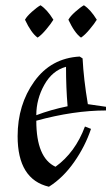

<svg xmlns="http://www.w3.org/2000/svg" viewBox="-20 -695 423 730"><path d="M383 -275Q260 -275 118 -236Q118 -95 191 -61Q266 -115 303 -214L326 -205Q304 -139 262 -79Q220 -19 166 15Q47 -13 47 -177Q47 -297 110.5 -385.5Q174 -474 283 -480L294 -473Q298 -394 314 -299L383 -289ZM118 -257Q173 -278 237 -291Q231 -361 231 -441Q179 -427 148.5 -372.5Q118 -318 118 -257ZM348 -620Q339 -605 320.5 -583Q302 -561 288 -552Q264 -569 240 -620Q247 -633 266 -650Q285 -667 299 -675Q324 -659 348 -620ZM183 -620Q174 -605 155.5 -583Q137 -561 123 -552Q99 -569 75 -620Q82 -633 101 -650Q120 -667 134 -675Q159 -659 183 -620Z"/></svg>

Font: Almendra
Style: Italic
Weight: 400
Italic angle: -12°
Designer: Ana Sanfelippo
Foundry: Ana Sanfelippo
Version: Version 1.004